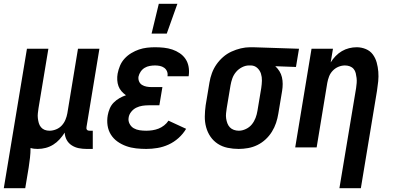

<svg xmlns="http://www.w3.org/2000/svg" viewBox="-53 -777 2073 1012"><path d="M-33 215 89 -520H202L150 -207Q148 -193 146.5 -180Q145 -167 146.5 -154Q148 -141 151.5 -128.5Q155 -116 163 -106.5Q171 -97 182.5 -92.5Q194 -88 208 -88Q225 -88 242.5 -95Q260 -102 272.5 -115.5Q285 -129 292 -146Q299 -163 302 -180L358 -520H471L403 -108Q402 -104 402.5 -100Q403 -96 405.5 -93Q408 -90 411.5 -89Q415 -88 419 -88H436V8H403Q382 8 362 4Q342 0 325 -11Q308 -22 298.5 -39.5Q289 -57 288 -78Q276 -59 261 -42.5Q246 -26 227.5 -14.5Q209 -3 188 2.5Q167 8 146 8Q136 8 127 7Q118 6 108 3Q108 29 105 55Q102 81 98 107L80 215Z M746 -600 784 -757H882L826 -600ZM718 8Q691 8 664 5Q637 2 612 -7Q587 -16 566 -31Q545 -46 531.5 -67.5Q518 -89 514 -115.5Q510 -142 515 -170Q518 -187 525.5 -205Q533 -223 546.5 -236.5Q560 -250 576.5 -259.5Q593 -269 611 -275Q598 -284 587.5 -296Q577 -308 571.5 -323Q566 -338 565 -355Q564 -372 567 -389Q571 -410 579.5 -430.5Q588 -451 603.5 -468Q619 -485 639 -497Q659 -509 679.5 -516Q700 -523 721.5 -525.5Q743 -528 764 -528Q788 -528 811 -525.5Q834 -523 855 -516Q876 -509 894.5 -496.5Q913 -484 925 -466Q937 -448 941 -425.5Q945 -403 942 -380L941 -375H830V-377Q832 -390 827 -401.5Q822 -413 812 -420Q802 -427 789.5 -429.5Q777 -432 764 -432Q751 -432 736.5 -429.5Q722 -427 709.5 -419.5Q697 -412 688.5 -399.5Q680 -387 677 -373Q675 -360 680 -348Q685 -336 695.5 -329.5Q706 -323 719 -320.5Q732 -318 746 -318H803L787 -222H730Q714 -222 697.5 -219.5Q681 -217 665.5 -209.5Q650 -202 638.5 -187.5Q627 -173 625 -157Q622 -140 630 -124.5Q638 -109 652 -101Q666 -93 683 -90.5Q700 -88 718 -88Q734 -88 750.5 -90.5Q767 -93 782.5 -99Q798 -105 812 -116Q826 -127 835 -141L928 -98Q912 -71 888 -49.5Q864 -28 835.5 -15Q807 -2 777 3Q747 8 718 8Z M1205 8Q1175 8 1146.5 2Q1118 -4 1095 -19Q1072 -34 1056.5 -56.5Q1041 -79 1033.5 -106.5Q1026 -134 1026.5 -163.5Q1027 -193 1031 -222L1051 -342Q1055 -367 1064 -391.5Q1073 -416 1088 -437.5Q1103 -459 1123 -476.5Q1143 -494 1167 -505Q1191 -516 1216 -522Q1241 -528 1266 -528H1281L1523 -520L1507 -424L1398 -428Q1411 -416 1420 -401.5Q1429 -387 1433 -370Q1437 -353 1437 -334.5Q1437 -316 1434 -298L1414 -178Q1410 -153 1402 -129Q1394 -105 1380 -82.5Q1366 -60 1346.5 -42Q1327 -24 1303.5 -12.5Q1280 -1 1254.5 3.5Q1229 8 1205 8ZM1206 -88Q1224 -88 1243 -97Q1262 -106 1274.5 -121.5Q1287 -137 1294 -155.5Q1301 -174 1304 -193L1324 -313Q1327 -333 1327.5 -352Q1328 -371 1322.5 -388.5Q1317 -406 1303.5 -418.5Q1290 -431 1271 -432H1259Q1241 -432 1222.5 -422.5Q1204 -413 1191 -397.5Q1178 -382 1171.5 -363.5Q1165 -345 1162 -327L1142 -207Q1140 -193 1138.5 -179.5Q1137 -166 1139 -152.5Q1141 -139 1145.5 -127Q1150 -115 1158.5 -106Q1167 -97 1179.5 -92.5Q1192 -88 1206 -88Z M1736 215 1824 -313Q1826 -327 1827 -340Q1828 -353 1826.5 -366Q1825 -379 1822 -391.5Q1819 -404 1811 -413.5Q1803 -423 1791 -427.5Q1779 -432 1765 -432Q1748 -432 1731 -425Q1714 -418 1701 -404.5Q1688 -391 1681.5 -374Q1675 -357 1672 -340L1616 0H1503L1589 -520H1702L1690 -448Q1701 -466 1716 -481.5Q1731 -497 1749 -507.5Q1767 -518 1787 -523Q1807 -528 1827 -528Q1852 -528 1875 -518.5Q1898 -509 1912 -490Q1926 -471 1932.5 -447.5Q1939 -424 1941 -399Q1943 -374 1940.5 -348.5Q1938 -323 1934 -298L1849 215Z"/></svg>

Font: Iosevka SS18
Style: Bold Italic
Weight: 700
Italic angle: -9°
Monospace: yes
Designer: Belleve Invis
Foundry: Belleve Invis
Version: Version 25.1.1; ttfautohint (v1.8.4)